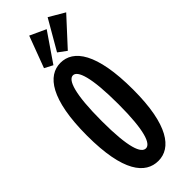

<svg xmlns="http://www.w3.org/2000/svg" viewBox="-304 -961 1009 1009"><g transform="rotate(-45 200.5 -456.0)"><path d="M363 -342C363 -615 287 -712 192 -712C97 -712 20 -612 20 -342C20 -73 97 17 192 17C287 17 363 -80 363 -342ZM254 -342C254 -146 226 -76 192 -76C157 -76 129 -141 129 -342C129 -544 157 -619 192 -619C226 -619 254 -546 254 -342ZM111 -753 157 -729 266 -888 177 -929ZM218 -763 264 -729 401 -878 314 -929Z"/></g></svg>

Font: Mouse Memoirs
Style: Regular
Weight: 400
Designer: Astigmatic (AOETI)
Foundry: Astigmatic (AOETI)
Version: Version 1.000